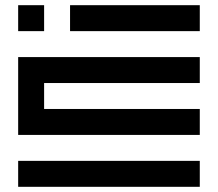

<svg xmlns="http://www.w3.org/2000/svg" viewBox="-20 -720 840 740"><path d="M50 -700V-600H150V-700ZM250 -600H750V-700H250ZM50 -500V-200H750V-300H150V-400H750V-500ZM750 0V-100H50V0Z"/></svg>

Font: Mourier
Style: Regular
Weight: 400
Designer: Eric Mourier
Foundry: Velvetyne Type Foundry
Version: Version 2.000;hotconv 1.0.109;makeotfexe 2.5.65596